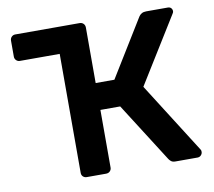

<svg xmlns="http://www.w3.org/2000/svg" viewBox="-78 -789 979 879"><g transform="rotate(-10 412.0 -350.0)"><path d="M791 -34Q794 -31 794 -23Q794 -14 787.5 -7Q781 0 771 0H668Q655 0 648 -6Q641 -12 638 -17L463 -292H371V-24Q371 -14 364 -7Q357 0 346 0H256Q246 0 239 -6.5Q232 -13 232 -24V-577H47Q37 -577 30 -584Q23 -591 23 -601V-675Q23 -686 30 -693Q37 -700 47 -700H346Q357 -700 364 -693Q371 -686 371 -675V-417H458L621 -682Q626 -690 634.5 -695Q643 -700 656 -700H756Q766 -700 771.5 -694Q777 -688 777 -679Q777 -674 772 -667L583 -362Z"/></g></svg>

Font: Rubik Light Medium
Style: Regular
Weight: 500
Version: Version 2.104